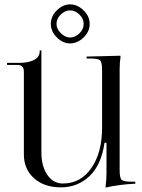

<svg xmlns="http://www.w3.org/2000/svg" viewBox="-20 -847 649 876"><path d="M237.8 -737.8Q237.8 -714.8 257.8 -695.3Q277.8 -675.8 299.8 -675.8Q322.3 -675.8 342 -694.6Q361.8 -713.4 361.8 -737.8Q361.8 -762.2 342 -781Q322.3 -799.8 299.8 -799.8Q277.3 -799.8 257.6 -781Q237.8 -762.2 237.8 -737.8ZM299.8 -827.1Q333 -827.1 361.1 -800Q389.2 -772.9 389.2 -737.8Q389.2 -702.6 361.1 -675.8Q333 -648.9 299.8 -648.9Q266.6 -648.9 239.3 -676.3Q211.9 -703.6 211.9 -737.8Q211.9 -772.9 239.5 -800Q267.1 -827.1 299.8 -827.1ZM597.2 -18.1V-8.8Q527.3 -5.9 461.9 8.8V1Q465.8 -25.9 465.8 -56.2V-195.8H457Q441.9 -93.3 387.7 -42.7Q333.5 7.8 257.8 7.8Q181.6 7.8 135.3 -33.7Q88.9 -75.2 88.9 -143.1V-521Q88.9 -550.8 59.1 -550.8H12.2V-560.1H68.8Q85.4 -560.1 100.8 -562.7Q116.2 -565.4 130.1 -571Q144 -576.7 152.6 -587.4Q161.1 -598.1 161.1 -612.8V-617.2H168.9V-532.2V-151.9Q168.9 -88.4 196 -49.1Q223.1 -9.8 267.1 -9.8Q347.7 -9.8 396.7 -80.1Q445.8 -150.4 445.8 -265.1V-526.9Q445.8 -562.5 437 -571.3Q428.2 -580.1 392.1 -580.1H375V-588.9L529.8 -592.8V-585Q525.9 -561 525.9 -532.2V-70.8Q525.9 -35.2 534.9 -26.6Q543.9 -18.1 580.1 -18.1Z"/></svg>

Font: FoglihtenNo07calt
Style: Regular
Weight: 500
Designer: gluk (gluksza@wp.pl)
Foundry: gluk (gluksza@wp.pl)
Version: Version 0.844